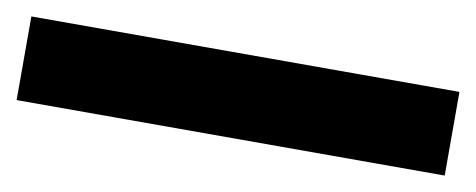

<svg xmlns="http://www.w3.org/2000/svg" viewBox="-29 -2 667 269"><g transform="rotate(10 304.5 132.5)"><path d="M0 73H609V192H0Z"/></g></svg>

Font: Exo
Style: Bold
Weight: 700
Designer: Natanael Gama
Foundry: Natanael Gama
Version: Version 1.500; ttfautohint (v1.6)